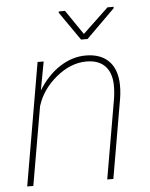

<svg xmlns="http://www.w3.org/2000/svg" viewBox="-53 -781 642 824"><g transform="rotate(-5 268.0 -368.5)"><path d="M125 -405.3Q164.6 -469.2 218.3 -503.7Q272 -538.1 329.1 -538.1Q389.6 -538.1 424.3 -506.8Q459 -475.6 464.4 -416.5Q467.3 -379.4 460.4 -338.9L401.9 0H375.5L434.1 -338.9Q439.9 -373 439 -406.2Q436.5 -458 408.4 -485.4Q380.4 -512.7 328.1 -512.2Q261.2 -511.2 199.5 -460.2Q137.7 -409.2 115.7 -338.4L57.1 0H30.8L121.6 -528.3H147.9ZM330.1 -630.9 440.9 -735.8H467.3L466.8 -729.5L343.8 -607.9H315.9L230.5 -731L231 -736.3L257.8 -736.8Z"/></g></svg>

Font: Roboto Thin
Style: Italic
Weight: 250
Italic angle: -12°
Designer: Google
Version: Version 2.134; 2016